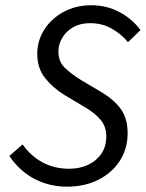

<svg xmlns="http://www.w3.org/2000/svg" viewBox="-20 -688 547 720"><path d="M231.2 12Q165.6 12 109.6 -17Q53.6 -46 15.1 -103.2L64.8 -146.4Q95 -103.5 139.1 -79.4Q183.3 -55.2 239.6 -55.2Q278.9 -55.2 310.6 -70.1Q342.2 -84.9 360.4 -112Q378.6 -139.1 378.6 -176Q378.6 -214 356.7 -239.4Q334.9 -264.9 297 -286.9L222.2 -331.5Q180 -357.3 149.9 -394.3Q119.7 -431.2 119.7 -486.1Q119.7 -535.3 146 -576.8Q172.3 -618.3 218.2 -643.3Q264.2 -668.3 322.1 -668.3Q381 -668.3 429.3 -642Q477.5 -615.6 506.9 -575.2L459.9 -529.9Q434.9 -560.4 399.2 -580.7Q363.5 -601.1 317.6 -601.1Q280.7 -601.1 254.3 -585.9Q227.9 -570.7 213.5 -546.2Q199 -521.7 199 -495.3Q199 -456.8 223.4 -433.4Q247.9 -409.9 284.1 -387.7L359.8 -342.8Q407.1 -314.7 432.9 -279.3Q458.6 -243.9 458.6 -188.8Q458.6 -130.5 429.5 -85.3Q400.4 -40 349.1 -14Q297.8 12 231.2 12Z"/></svg>

Font: Source Sans 3 VF
Style: Italic
Weight: 200
Italic angle: -11°
Designer: Paul D. Hunt
Foundry: Adobe Systems Incorporated
Version: Version 3.042;hotconv 1.0.118;makeotfexe 2.5.65603